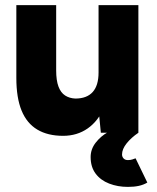

<svg xmlns="http://www.w3.org/2000/svg" viewBox="-20 -520 613 752"><path d="M375 0 366 -92V-500H522V0ZM44 -244V-500H200V-244ZM200 -244Q200 -205 209 -181Q218 -157 235 -146Q252 -135 275 -134Q320 -134 343 -159.5Q366 -185 366 -236H413Q413 -157 389 -101.5Q365 -46 323.5 -17Q282 12 227 12Q167 12 126 -12.5Q85 -37 64.5 -87Q44 -137 44 -215V-244ZM481 212Q441 212 407.5 199Q374 186 354.5 160Q335 134 335 95Q335 64 355 38.5Q375 13 402 -2L522 0Q494 19 476 41.5Q458 64 458 85Q458 94 464 100.5Q470 107 481 107Q491 107 498.5 104.5Q506 102 511 100L557 195Q542 204 523.5 208Q505 212 481 212Z"/></svg>

Font: Figtree Light ExtraBold
Style: Regular
Weight: 800
Version: Version 2.001;gftools[0.9.30]